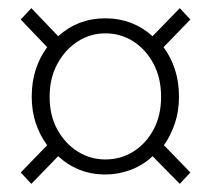

<svg xmlns="http://www.w3.org/2000/svg" viewBox="-20 -566 519 472"><path d="M57 -114 31 -142 96 -209Q78 -233 68 -263Q58 -293 58 -328Q58 -365 68 -395.5Q78 -426 96 -450L31 -518L57 -546L123 -477Q172 -521 239 -521Q306 -521 355 -477L422 -546L448 -518L382 -450Q400 -426 410 -395.5Q420 -365 420 -328Q420 -293 410 -263Q400 -233 383 -209L448 -142L422 -114L355 -182Q332 -160 301.5 -148.5Q271 -137 239 -137Q172 -137 123 -182ZM239 -174Q277 -174 308 -193.5Q339 -213 357.5 -247.5Q376 -282 376 -328Q376 -374 357.5 -409Q339 -444 308 -464Q277 -484 239 -484Q202 -484 171 -464Q140 -444 121 -409Q102 -374 102 -328Q102 -282 121 -247.5Q140 -213 171 -193.5Q202 -174 239 -174Z"/></svg>

Font: Source Sans 3 ExtraLight Light
Style: Regular
Weight: 300
Version: Version 3.052;hotconv 1.1.0;makeotfexe 2.6.0